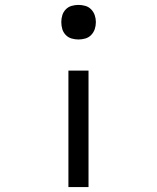

<svg xmlns="http://www.w3.org/2000/svg" viewBox="-20 -548 640 783"><path d="M300 -387Q286 -387 272 -391Q258 -395 248 -405.5Q238 -416 234 -429.5Q230 -443 230 -458Q230 -472 234 -485.5Q238 -499 248 -509.5Q258 -520 272 -524Q286 -528 300 -528Q314 -528 328 -524Q342 -520 352 -509.5Q362 -499 366.5 -485.5Q371 -472 371 -458Q371 -443 366.5 -429.5Q362 -416 352 -405.5Q342 -395 328 -391Q314 -387 300 -387ZM259 215V-260H341V215Z"/></svg>

Font: Iosevka Fixed Extended
Style: Regular
Weight: 400
Width: 7
Monospace: yes
Designer: Belleve Invis
Foundry: Belleve Invis
Version: Version 24.1.1; ttfautohint (v1.8.4)